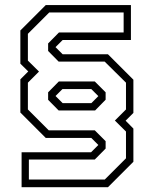

<svg xmlns="http://www.w3.org/2000/svg" viewBox="-20 -664 623 778"><path d="M67.5 94.5V-47H349L378.5 -76.5L350 -105H165.5L62.5 -208V-342.5L94.5 -374.5L62.5 -406V-540.5L165.5 -643.5H510.5V-502H234L205 -473L234 -444H417.5L520.5 -341V-206.5L489 -175L520.5 -143V-8.5L417.5 94.5ZM97 63.5H404.5L490.5 -22.5V-131L445.5 -175.5L490.5 -220.5V-329L404 -414.5H217.5L175 -457.5V-488L219 -532.5H481V-613.5H179.5L93 -527V-418.5L138 -374L93 -329V-220.5L177.5 -136H364L408 -92V-62L364 -17.5H97ZM234 -246H350L378.5 -274.5L350 -303H233L205 -275ZM217.5 -216.5 175 -259.5V-290L218.5 -334H364L408 -290V-260L365.5 -216.5Z"/></svg>

Font: Tourney Thin Light
Style: Regular
Weight: 300
Version: Version 1.015